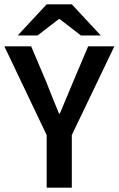

<svg xmlns="http://www.w3.org/2000/svg" viewBox="-24 -868 549 888"><path d="M191.9 0V-243.2L-3.9 -653.8H120.1L190.9 -486.8Q223.1 -403.8 249 -342.8H252.9Q304.7 -465.8 313 -486.8L383.8 -653.8H504.9L308.1 -243.2V0ZM58.1 -704.1 191.9 -848.1H308.1L441.9 -704.1H350.1L252 -779.8H248L149.9 -704.1Z"/></svg>

Font: Source Sans 3 Semibold
Style: Regular
Weight: 600
Designer: Paul D. Hunt
Foundry: Adobe
Version: Version 3.052;hotconv 1.1.0;makeotfexe 2.6.0